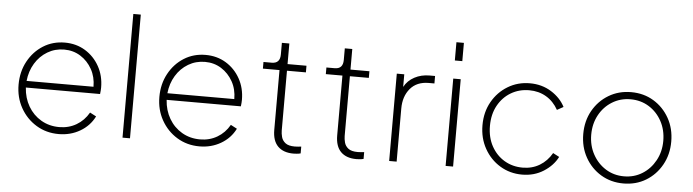

<svg xmlns="http://www.w3.org/2000/svg" viewBox="-47 -942 4157 1152"><g transform="rotate(5 2031.5 -366.5)"><path d="M331 12Q402 12 459.5 -21.5Q517 -55 546 -113L508 -133Q480 -84 434 -57Q388 -30 331 -30Q270 -30 221.5 -58.5Q173 -87 144 -136.5Q115 -186 111 -249H558Q561 -272 561 -288Q561 -359 529.5 -415.5Q498 -472 444 -505Q390 -538 321 -538Q249 -538 191.5 -502Q134 -466 100 -403.5Q66 -341 66 -263Q66 -186 101 -123.5Q136 -61 196 -24.5Q256 12 331 12ZM321 -496Q376 -496 419.5 -468.5Q463 -441 489 -394.5Q515 -348 515 -289H112Q118 -348 146.5 -395Q175 -442 220.5 -469Q266 -496 321 -496Z M715 0H760V-745H715Z M1179 12Q1250 12 1307.5 -21.5Q1365 -55 1394 -113L1356 -133Q1328 -84 1282 -57Q1236 -30 1179 -30Q1118 -30 1069.5 -58.5Q1021 -87 992 -136.5Q963 -186 959 -249H1406Q1409 -272 1409 -288Q1409 -359 1377.5 -415.5Q1346 -472 1292 -505Q1238 -538 1169 -538Q1097 -538 1039.5 -502Q982 -466 948 -403.5Q914 -341 914 -263Q914 -186 949 -123.5Q984 -61 1044 -24.5Q1104 12 1179 12ZM1169 -496Q1224 -496 1267.5 -468.5Q1311 -441 1337 -394.5Q1363 -348 1363 -289H960Q966 -348 994.5 -395Q1023 -442 1068.5 -469Q1114 -496 1169 -496Z M1745 6Q1751 6 1764.5 5Q1778 4 1788 1V-40Q1781 -39 1769 -38Q1757 -37 1749 -37Q1711 -37 1692.5 -51.5Q1674 -66 1668.5 -87Q1663 -108 1663 -126V-486H1777V-526H1663V-650H1618V-580Q1618 -526 1568 -526H1518V-486H1618V-126Q1618 -60 1651 -27Q1684 6 1745 6Z M2124 6Q2130 6 2143.5 5Q2157 4 2167 1V-40Q2160 -39 2148 -38Q2136 -37 2128 -37Q2090 -37 2071.5 -51.5Q2053 -66 2047.5 -87Q2042 -108 2042 -126V-486H2156V-526H2042V-650H1997V-580Q1997 -526 1947 -526H1897V-486H1997V-126Q1997 -60 2030 -27Q2063 6 2124 6Z M2321 0H2366V-320Q2366 -393 2405.5 -440Q2445 -487 2517 -487H2551V-532H2518Q2468 -532 2427.5 -510.5Q2387 -489 2366 -450V-526H2321Z M2661 -635H2706V-745H2661ZM2661 0H2706V-526H2661Z M3122 12Q3195 12 3251.5 -24Q3308 -60 3335 -113L3297 -133Q3269 -84 3224 -57Q3179 -30 3122 -30Q3061 -30 3012 -59Q2963 -88 2934 -140.5Q2905 -193 2905 -263Q2905 -333 2934 -385.5Q2963 -438 3012 -467Q3061 -496 3122 -496Q3179 -496 3224 -469.5Q3269 -443 3297 -393L3335 -414Q3308 -467 3251.5 -502.5Q3195 -538 3122 -538Q3049 -538 2989.5 -502Q2930 -466 2895 -404Q2860 -342 2860 -263Q2860 -185 2895 -122.5Q2930 -60 2989.5 -24Q3049 12 3122 12Z M3732 12Q3808 12 3867.5 -24Q3927 -60 3962 -122.5Q3997 -185 3997 -263Q3997 -342 3962 -404Q3927 -466 3867.5 -502Q3808 -538 3732 -538Q3657 -538 3597 -502Q3537 -466 3502 -404Q3467 -342 3467 -263Q3467 -185 3502 -122.5Q3537 -60 3597 -24Q3657 12 3732 12ZM3732 -31Q3671 -31 3622 -61.5Q3573 -92 3544 -145Q3515 -198 3515 -263Q3515 -329 3543.5 -381.5Q3572 -434 3621.5 -464.5Q3671 -495 3732 -495Q3794 -495 3843 -464.5Q3892 -434 3920.5 -381.5Q3949 -329 3949 -263Q3949 -198 3920 -145Q3891 -92 3842 -61.5Q3793 -31 3732 -31Z"/></g></svg>

Font: Plus Jakarta Sans ExtraLight
Style: Regular
Weight: 200
Designer: Gumpita Rahayu
Foundry: Tokotype
Version: Version 2.004; ttfautohint (v1.8.3)